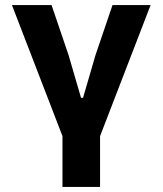

<svg xmlns="http://www.w3.org/2000/svg" viewBox="-20 -536 640 756"><path d="M226 200H374V0L573 -516H423L356 -319L307 -151H299L250 -319L183 -516H27L226 0Z"/></svg>

Font: IBM Plex Mono
Style: Bold
Weight: 700
Monospace: yes
Designer: Mike Abbink, Paul van der Laan, Pieter van Rosmalen
Foundry: Bold Monday
Version: Version 2.004